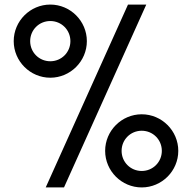

<svg xmlns="http://www.w3.org/2000/svg" viewBox="-20 -820 840 840"><path d="M512 -160C512 -209 551 -248 600 -248C649 -248 688 -209 688 -160C688 -111 649 -72 600 -72C551 -72 512 -111 512 -160ZM440 -160C440 -72 512 0 600 0C688 0 760 -72 760 -160C760 -248 688 -320 600 -320C512 -320 440 -248 440 -160ZM112 -640C112 -689 151 -728 200 -728C249 -728 288 -689 288 -640C288 -591 249 -552 200 -552C151 -552 112 -591 112 -640ZM40 -640C40 -552 112 -480 200 -480C288 -480 360 -552 360 -640C360 -728 288 -800 200 -800C112 -800 40 -728 40 -640ZM620 -800H540L180 0H260Z"/></svg>

Font: Gauge
Style: Regular
Weight: 400
Designer: Daniel Pimley
Foundry: Daniel Pimley
Version: Version 1.004;PS 001.001;hotconv 1.0.56